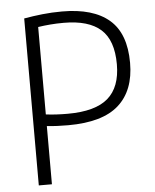

<svg xmlns="http://www.w3.org/2000/svg" viewBox="-53 -793 678 838"><g transform="rotate(-5 286.0 -374.0)"><path d="M83 0V-731.5Q122.5 -738.5 163.8 -743Q205 -747.5 250 -747.5Q386.5 -747.5 456.5 -687.2Q526.5 -627 526.5 -498.5Q526.5 -377.5 455.5 -314Q384.5 -250.5 234 -250.5Q209 -250.5 186.8 -251.5Q164.5 -252.5 140.5 -255V0ZM236 -300.5Q357 -300.5 412.8 -348.8Q468.5 -397 468.5 -497Q468.5 -602.5 415.2 -650Q362 -697.5 253 -697.5Q222 -697.5 194.2 -695.2Q166.5 -693 140.5 -689V-306Q163.5 -303 187 -301.8Q210.5 -300.5 236 -300.5Z"/></g></svg>

Font: Encode Sans Semi Condensed Light
Style: Regular
Weight: 300
Width: 4
Designer: Multiple Designers
Foundry: Impallari Type
Version: Version 3.000; ttfautohint (v1.8.3) -l 8 -r 50 -G 200 -x 14 